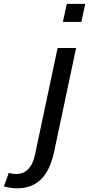

<svg xmlns="http://www.w3.org/2000/svg" viewBox="-164 -782 470 1015"><path d="M266.1 -666H168.5L189 -761.7H286.6ZM238.3 -528.3 122.1 20.5Q100.6 120.1 52 166.7Q3.4 213.4 -72.3 213.4Q-90.3 213.4 -107.4 210.9Q-124.5 208.5 -143.6 203.6L-117.7 132.3Q-107.9 134.8 -98.4 136.2Q-88.9 137.7 -77.6 137.7Q-40 137.7 -14.6 111.6Q10.7 85.4 20.5 38.1L140.6 -528.3Z"/></svg>

Font: Ufes Sans
Style: Italic
Weight: 400
Designer: Ricardo Esteves & Filipe Motta
Foundry: ProDesignUfes - Ricardo Esteves, Filipe Motta
Version: Version 2.0